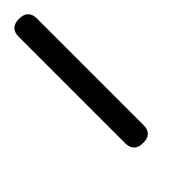

<svg xmlns="http://www.w3.org/2000/svg" viewBox="37 -671 551 551"><g transform="rotate(45 312.5 -396.0)"><path d="M36 -433C12 -433 0 -420.7 0 -396C0 -371.3 12 -359 36 -359H469C492.3 -359.7 504 -372 504 -396C504 -420.7 492.3 -433 469 -433Z"/></g></svg>

Font: Semi-Coder
Style: Regular
Weight: 400
Version: 0.1000